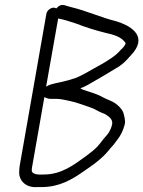

<svg xmlns="http://www.w3.org/2000/svg" viewBox="-20 -727 582 779"><path d="M184 -326H207C228 -326 243 -321 260 -318C291 -312 319 -300 347 -291C366 -285 376 -276 394 -269C401 -267 407 -264 411 -261C420 -255 439 -243 435 -223C433 -211 425 -193 417 -183C406 -170 395 -158 385 -144C368 -122 349 -109 328 -93C282 -60 231 -19 158 -19H137C128 -19 106 -23 109 -38C109 -44 110 -49 111 -54L160 -333C167 -330 173 -326 184 -326ZM198 -696C185 -696 170 -684 168 -670L60 -55C59 -48 58 -41 58 -32C55 7 87 36 132 32H149C221 32 273 1 321 -33C350 -53 374 -69 399 -93C415 -108 425 -123 441 -140L456 -160C469 -176 480 -198 486 -222C490 -238 484 -257 480 -271C474 -286 460 -299 446 -309C434 -317 413 -324 398 -332C376 -345 347 -353 320 -362C315 -363 310 -367 306 -369L317 -373C323 -376 330 -379 337 -383C379 -407 422 -432 464 -458C481 -470 493 -482 506 -497L522 -515C578 -587 502 -625 454 -640C389 -656 332 -683 269 -698L251 -703C232 -710 222 -708 209 -693C206 -694 202 -696 198 -696ZM167 -375 216 -652C243 -647 265 -639 290 -631C326 -617 366 -604 407 -594C438 -587 475 -578 490 -551C485 -539 478 -532 470 -525C449 -499 415 -480 386 -463C355 -447 322 -425 288 -411L256 -401C245 -398 236 -396 227 -394C214 -391 187 -386 175 -380ZM395 -274ZM481 -272H480ZM463 -456ZM536 -583ZM453 -636ZM467 -573Z"/></svg>

Font: Blanket
Style: LightObl
Weight: 300
Foundry: Cannot Into Space Fonts
Version: Version 0.9